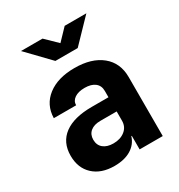

<svg xmlns="http://www.w3.org/2000/svg" viewBox="-186 -909 972 1043"><g transform="rotate(-30 300.0 -387.5)"><path d="M229 10Q146 10 97.5 -35Q49 -80 49 -157Q49 -241 109 -285.5Q169 -330 281 -330H386V-370Q386 -403 363 -421Q340 -439 299 -439Q259 -439 235.5 -423Q212 -407 212 -380H72Q74 -463 137 -511.5Q200 -560 305 -560Q412 -560 474 -509.5Q536 -459 536 -370V0H391V-85H388Q374 -40 333 -15Q292 10 229 10ZM285 -99Q329 -99 357.5 -122Q386 -145 386 -183V-241H284Q244 -241 221.5 -222.5Q199 -204 199 -171Q199 -137 222 -118Q245 -99 285 -99ZM235 -645 100 -785H235L307 -715L374 -785H510L375 -645Z"/></g></svg>

Font: NKDuy Mono ExtraBold
Style: Regular
Weight: 800
Monospace: yes
Designer: NKDuy
Foundry: NKDuy
Version: Version 2.251; ttfautohint (v1.8.4.7-5d5b)